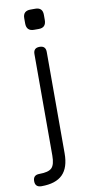

<svg xmlns="http://www.w3.org/2000/svg" viewBox="-111 -713 464 953"><g transform="rotate(-10 121.0 -236.5)"><path d="M116 -571Q78 -571 78 -610V-636Q78 -673 116 -673H140Q177 -673 177 -636V-610Q177 -571 140 -571ZM18 138Q64 138 80.5 121.5Q97 105 97 59V-452Q97 -483 128 -483Q159 -483 159 -452V59Q159 131 124.5 165.5Q90 200 18 200Q-14 200 -14 169Q-14 138 18 138Z"/></g></svg>

Font: Jura Medium
Style: Regular
Weight: 500
Designer: Daniel Johnson, Alexei Vanyashin
Foundry: Daniel Johnson
Version: Version 5.103